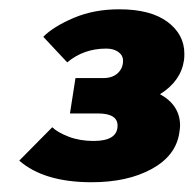

<svg xmlns="http://www.w3.org/2000/svg" viewBox="-20 -828 411 407"><path d="M20.8 -487.5 90.8 -558.3Q101.7 -547.5 125.4 -538.3Q149.2 -529.2 178.3 -529.2Q229.2 -529.2 229.2 -561.7Q229.2 -587.5 187.5 -587.5H128.3L140 -662.5H199.2Q218.3 -662.5 229.6 -672.9Q240.8 -683.3 240.8 -699.2Q240.8 -710.8 230.8 -717.9Q220.8 -725 205 -725Q157.5 -725 122.5 -695.8L71.7 -750Q93.3 -771.7 136.2 -790Q179.2 -808.3 232.5 -808.3Q299.2 -808.3 335 -781.7Q370.8 -755 370.8 -714.2Q370.8 -705 370 -700Q363.3 -655.8 319.2 -628.3Q361.7 -605 361.7 -561.7Q361.7 -555.8 360 -545.8Q352.5 -497.5 301.2 -469.6Q250 -441.7 174.2 -441.7Q73.3 -441.7 20.8 -487.5Z"/></svg>

Font: BoonTook
Style: Italic
Weight: 400
Italic angle: -9°
Designer: Sungsit Sawaiwan
Foundry: FontUni
Version: Version 3.0